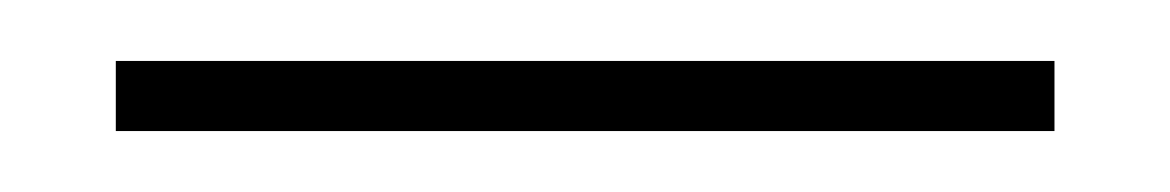

<svg xmlns="http://www.w3.org/2000/svg" viewBox="-20 -654 384 63"><path d="M18 -611V-634H326V-611Z"/></svg>

Font: DM Sans 28pt Thin
Style: Regular
Weight: 250
Version: Version 4.004;gftools[0.9.30]